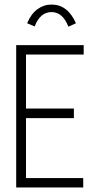

<svg xmlns="http://www.w3.org/2000/svg" viewBox="-20 -822 440 842"><path d="M51 0V-624H347V-583H94V-346H304V-304H94V-41H345V0ZM132 -706 99 -720Q116 -761 144 -781.5Q172 -802 206 -802Q277 -802 313 -720L280 -705Q255 -769 206 -769Q156 -769 132 -706Z"/></svg>

Font: Inconsolata Condensed Light
Style: Regular
Weight: 300
Width: 3
Monospace: yes
Designer: Raph Levien, Cyreal, Brenton Simpson
Foundry: Raph Levien, Cyreal, Google
Version: Version 3.001; ttfautohint (v1.8.2.53-6de2)